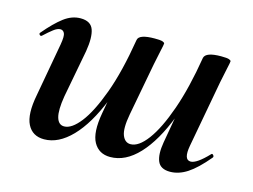

<svg xmlns="http://www.w3.org/2000/svg" viewBox="-66 -501 816 620"><g transform="rotate(15 342.5 -191.0)"><path d="M135 -395Q169 -395 178 -370Q187 -345 179 -297L149 -138Q141 -90 147.5 -67Q154 -44 173 -44Q198 -44 226.5 -80.5Q255 -117 282 -190.5Q309 -264 327 -374L345 -373Q326 -251 291.5 -164.5Q257 -78 213 -32.5Q169 13 121 13Q82 13 65.5 -19.5Q49 -52 62 -119L94 -297Q99 -326 94.5 -335Q90 -344 81 -344Q71 -344 58 -334Q45 -324 29 -309Q25 -305 21 -309Q17 -313 21 -317Q53 -355 79.5 -375Q106 -395 135 -395ZM605 -394Q625 -394 631.5 -391.5Q638 -389 638 -386Q638 -382 633 -360Q628 -338 623 -312L582 -89Q573 -40 597 -40Q607 -40 621.5 -50Q636 -60 655 -80Q658 -84 662 -79.5Q666 -75 663 -71Q627 -28 598.5 -9.5Q570 9 541 9Q509 9 499.5 -13.5Q490 -36 497 -77L549 -374Q554 -394 605 -394ZM383 -394Q403 -394 409.5 -391.5Q416 -389 416 -386Q416 -382 411 -360Q406 -338 401 -312L368 -136Q359 -87 367.5 -65.5Q376 -44 395 -44Q422 -44 451 -83Q480 -122 506 -196Q532 -270 549 -374L567 -373Q548 -255 514.5 -168Q481 -81 437 -34Q393 13 342 13Q304 13 286.5 -18.5Q269 -50 281 -117L327 -374Q330 -394 383 -394Z"/></g></svg>

Font: Cormorant Garamond Light
Style: Italic
Weight: 300
Italic angle: -10°
Designer: Christian Thalmann (Catharsis Fonts)
Foundry: Catharsis Fonts
Version: Version 4.001